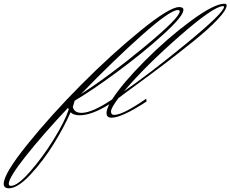

<svg xmlns="http://www.w3.org/2000/svg" viewBox="-390 -610 1237 1031"><path d="M813 -574Q813 -577 808 -577Q758 -577 574 -416Q390 -255 276 -120Q409 -211 611 -376.5Q813 -542 813 -574ZM-343 377Q-343 388 -331 388Q-296 388 -229 312Q-162 236 -102 139Q-42 42 -21 -22Q-24 -26 -24 -32Q-163 116 -253 230Q-343 344 -343 377ZM575 -549Q575 -556 565 -556Q524 -556 374.5 -423.5Q225 -291 45 -105Q195 -201 385 -358Q575 -515 575 -549ZM1 -36Q8 -4 48 -4Q105 -4 212 -76Q267 -162 388 -283.5Q509 -405 634.5 -497.5Q760 -590 815 -590Q827 -590 827 -581Q827 -557 778.5 -505.5Q730 -454 648 -388Q566 -322 495 -268Q424 -214 341 -153.5Q258 -93 246 -83Q206 -30 206 -11.5Q206 7 223 7Q270 7 395 -80L397 -65Q264 22 209 22Q182 22 182 -3Q182 -21 197 -50Q102 9 38 9Q5 9 -11 -7Q-46 73 -102 163.5Q-158 254 -226.5 327.5Q-295 401 -342 401Q-370 401 -370 377Q-370 323 -243 165.5Q-116 8 45.5 -154.5Q207 -317 363.5 -444.5Q520 -572 572 -572Q595 -572 595 -557Q595 -523 484.5 -423Q374 -323 237.5 -222.5Q101 -122 12 -70L11 -69Q9 -60 1 -36Z"/></svg>

Font: Monsieur La Doulaise
Style: Regular
Weight: 400
Designer: Alejandro Paul
Foundry: Alejandro Paul
Version: Version 1.000